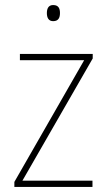

<svg xmlns="http://www.w3.org/2000/svg" viewBox="-20 -742 423 762"><path d="M191 -722C171 -722 166 -706 166 -690C166 -673 172 -658 191 -658C212 -658 218 -672 218 -690C218 -706 214 -722 191 -722ZM347 0V-25H69L348 -510V-528H59V-503H314L37 -20V0Z"/></svg>

Font: Noto Sans Gujarati SemiCondensed Thin
Style: Regular
Weight: 100
Width: 4
Designer: Jelle Bosma - Monotype Design Team, Universal Thirst
Foundry: Monotype Imaging Inc.
Version: Version 2.106